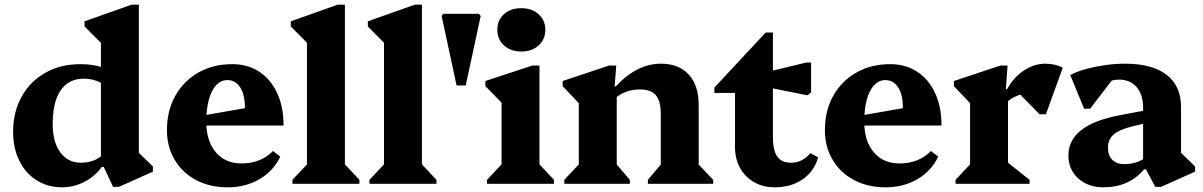

<svg xmlns="http://www.w3.org/2000/svg" viewBox="-20 -785 5137 820"><path d="M463 13 423 -72H411V-638L454 -559L341 -672V-694L542 -765H573V-100L530 -174L633 -74V-52L488 13ZM246 15Q184 15 136.5 -15Q89 -45 62.5 -98.5Q36 -152 36 -222Q36 -307 72.5 -372.5Q109 -438 174 -474.5Q239 -511 323 -511Q416 -511 472 -468V-375Q442 -414 410.5 -431.5Q379 -449 338 -449Q295 -449 265.5 -427Q236 -405 220.5 -362Q205 -319 205 -255Q205 -179 237.5 -134.5Q270 -90 325 -90Q356 -90 381 -100Q406 -110 426 -130V-72H415Q386 -32 340.5 -8.5Q295 15 246 15Z M952 15Q876 15 817.5 -16Q759 -47 726 -102.5Q693 -158 693 -229Q693 -312 728.5 -375.5Q764 -439 827 -475Q890 -511 972 -511Q1037 -511 1086 -479.5Q1135 -448 1163 -389Q1191 -330 1191 -249H809V-285L1026 -323Q1026 -382 1005.5 -412.5Q985 -443 951 -443Q924 -443 903.5 -421.5Q883 -400 872 -359.5Q861 -319 861 -265Q861 -183 901.5 -135Q942 -87 1011 -87Q1094 -87 1146 -140L1177 -116Q1148 -55 1088.5 -20Q1029 15 952 15Z M1229 0V-17L1307 -100L1291 -72V-638L1334 -559L1222 -672V-694L1422 -765H1453V-71L1438 -99L1515 -17V0Z M1558 0V-17L1636 -100L1620 -72V-638L1663 -559L1551 -672V-694L1751 -765H1782V-71L1767 -99L1844 -17V0Z M1930 -420 1866 -717 1874 -726H2025L2033 -717L1969 -420Z M2060 0V-17L2138 -100L2122 -72V-378L2165 -303L2053 -417V-439L2253 -505H2284V-71L2269 -99L2346 -17V0ZM2206 -565Q2161 -565 2132.5 -591Q2104 -617 2104 -658Q2104 -699 2132.5 -724.5Q2161 -750 2206 -750Q2252 -750 2280.5 -724Q2309 -698 2309 -658Q2309 -617 2280.5 -591Q2252 -565 2206 -565Z M2747 0V-17L2817 -100L2802 -72V-300Q2802 -354 2781 -378.5Q2760 -403 2713 -403Q2679 -403 2651 -392Q2623 -381 2599 -358V-416H2610Q2700 -513 2803 -513Q2879 -513 2921.5 -466.5Q2964 -420 2964 -338V-71L2948 -99L3026 -17V0ZM2390 0V-17L2468 -100L2452 -71V-401L2495 -299L2383 -417V-439L2581 -505H2612L2605 -416H2614V-71L2599 -100L2670 -17V0Z M3289 15Q3239 15 3200.5 -7Q3162 -29 3140.5 -68Q3119 -107 3119 -159V-462L3162 -388H3031V-411L3250 -646H3281V-198Q3281 -143 3299.5 -116.5Q3318 -90 3358 -90Q3407 -90 3441 -131L3474 -113Q3458 -54 3408.5 -19.5Q3359 15 3289 15ZM3428 -378 3228 -418V-471L3424 -518H3444V-390Z M3762 15Q3686 15 3627.5 -16Q3569 -47 3536 -102.5Q3503 -158 3503 -229Q3503 -312 3538.5 -375.5Q3574 -439 3637 -475Q3700 -511 3782 -511Q3847 -511 3896 -479.5Q3945 -448 3973 -389Q4001 -330 4001 -249H3619V-285L3836 -323Q3836 -382 3815.5 -412.5Q3795 -443 3761 -443Q3734 -443 3713.5 -421.5Q3693 -400 3682 -359.5Q3671 -319 3671 -265Q3671 -183 3711.5 -135Q3752 -87 3821 -87Q3904 -87 3956 -140L3987 -116Q3958 -55 3898.5 -20Q3839 15 3762 15Z M4061 0V-17L4139 -100L4123 -72V-374L4166 -299L4054 -417V-439L4252 -505H4283L4276 -404H4285V-71L4270 -102L4377 -17V0ZM4269 -337 4270 -404H4281Q4309 -455 4353 -484Q4397 -513 4444 -513Q4486 -513 4519 -496L4447 -297H4420L4305 -414L4419 -392Q4367 -392 4329 -378Q4291 -364 4269 -337Z M4914 13 4874 -62H4862V-323Q4862 -381 4834.5 -413Q4807 -445 4758 -445Q4730 -445 4705.5 -431Q4681 -417 4666 -393L4667 -489H4765L4636 -321H4610L4551 -464Q4575 -478 4614 -489Q4653 -500 4697.5 -506.5Q4742 -513 4785 -513Q4901 -513 4962.5 -465.5Q5024 -418 5024 -328V-100L4981 -174L5084 -74V-52L4939 13ZM4693 15Q4627 15 4585 -23Q4543 -61 4543 -121Q4543 -252 4763 -293L4885 -316V-262L4811 -244Q4759 -231 4735.5 -210Q4712 -189 4712 -155Q4712 -121 4730.5 -102.5Q4749 -84 4782 -84Q4838 -84 4877 -116V-62H4866Q4835 -24 4791 -4.5Q4747 15 4693 15Z"/></svg>

Font: Platypi Light
Style: Bold
Weight: 700
Version: Version 1.200